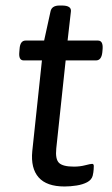

<svg xmlns="http://www.w3.org/2000/svg" viewBox="-20 -670 406 696"><path d="M214 6Q149 6 120 -27Q91 -60 97 -122L132 -451H66Q47 -451 50 -481L51 -493Q53 -523 73 -523H140L163 -628Q167 -650 196 -650H204Q240 -650 237 -628L225 -523H335Q354 -523 352 -493L351 -481Q348 -451 328 -451H218L184 -132Q180 -93 194 -79.5Q208 -66 248 -66Q270 -66 289 -71Q308 -76 314 -76Q320 -76 320 -68Q320 -65 319.5 -55.5Q319 -46 316 -33Q312 -18 296 -9.5Q280 -1 257.5 2.5Q235 6 214 6Z"/></svg>

Font: Asap Semi Expanded Semi Expanded Regular
Style: Italic
Weight: 400
Width: 6
Italic angle: -6°
Designer: Pablo Cosgaya
Foundry: Omnibus-Type
Version: Version 3.001; ttfautohint (v1.8.4.7-5d5b)